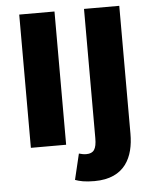

<svg xmlns="http://www.w3.org/2000/svg" viewBox="-57 -698 746 933"><g transform="rotate(-5 316.0 -231.0)"><path d="M72 0H244V-650H72ZM366 188C516 188 560 86 560 -26V-650H388V-20C388 34 374 54 338 54C326 54 316 52 302 48L272 174C294 182 320 188 366 188Z"/></g></svg>

Font: Source Sans Pro Black
Style: Regular
Weight: 900
Designer: Paul D. Hunt
Foundry: Adobe Systems Incorporated
Version: Version 3.006;hotconv 1.0.111;makeotfexe 2.5.65597